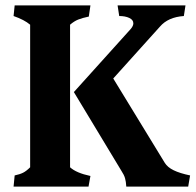

<svg xmlns="http://www.w3.org/2000/svg" viewBox="-20 -687 720 707"><path d="M91 -71V-596Q70 -614 30 -628L34 -667H313L307 -626Q283 -621 268 -615Q253 -609 238 -596V-71Q261 -50 313 -39L306 0H30L34 -41Q53 -45 65 -51Q77 -57 91 -71ZM427 -58 252 -348 462 -581Q471 -592 471 -601Q471 -614 456 -621Q441 -628 419 -628L413 -667H663L657 -628Q599 -624 569 -589L397 -398L587 -87Q597 -71 619.5 -60Q642 -49 680 -41L673 0H445Q444 -18 440.5 -30.5Q437 -43 427 -58Z"/></svg>

Font: Caladea
Style: Bold
Weight: 700
Designer: Carolina Giovagnoli and Andres Torresi
Foundry: Carolina Giovagnoli & Andres Torresi
Version: Version 1.001